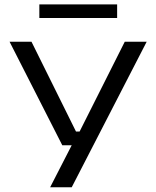

<svg xmlns="http://www.w3.org/2000/svg" viewBox="-20 -664 695 854"><path d="M371 -79 318.5 -48 535 -478.5H632.5L299 169H203L318.5 -56L352.5 -18H257L22.5 -478.5H120L318 -79ZM155 -584V-644.5H501V-584Z"/></svg>

Font: Anek Latin Expanded
Style: Regular
Weight: 400
Width: 7
Designer: Yesha Goshar
Foundry: Ek Type
Version: Version 1.003